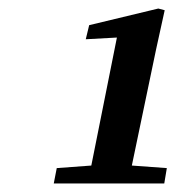

<svg xmlns="http://www.w3.org/2000/svg" viewBox="-20 -852 418 450"><path d="M106 -422 113 -458 194 -464 254 -764 181 -760 189 -793 351 -832 366 -828 346 -737 289 -464 371 -458 365 -422Z"/></svg>

Font: Source Serif 4 SmText Semibold
Style: Italic
Weight: 600
Italic angle: -12°
Designer: Frank Grießhammer
Foundry: Adobe
Version: Version 4.005;hotconv 1.1.0;makeotfexe 2.6.0